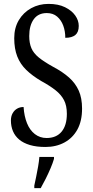

<svg xmlns="http://www.w3.org/2000/svg" viewBox="-20 -744 475 985"><path d="M213 10Q167 10 133.5 0Q100 -10 78.5 -28Q57 -46 46.5 -71Q36 -96 36 -126Q36 -147 44.5 -162.5Q53 -178 67.5 -186.5Q82 -195 101 -195Q104 -148 118.5 -112Q133 -76 159 -56Q185 -36 219 -36Q269 -36 296 -68.5Q323 -101 323 -160Q323 -202 308.5 -230Q294 -258 265 -281Q236 -304 192 -328Q146 -355 115 -385Q84 -415 68.5 -454.5Q53 -494 53 -548Q53 -601 76.5 -640.5Q100 -680 140 -702Q180 -724 229 -724Q279 -724 313.5 -707Q348 -690 366 -664.5Q384 -639 384 -611Q384 -579 366.5 -564.5Q349 -550 315 -550Q315 -584 304.5 -612.5Q294 -641 273 -659Q252 -677 220 -677Q176 -677 153 -645Q130 -613 130 -559Q130 -523 141 -497Q152 -471 179 -449Q206 -427 253 -401Q302 -375 334.5 -346Q367 -317 384 -279Q401 -241 401 -187Q401 -123 377 -79.5Q353 -36 310.5 -13Q268 10 213 10ZM156 208Q161 185 166 160.5Q171 136 175.5 110.5Q180 85 182 61H257V71Q251 92 239.5 119Q228 146 214.5 173Q201 200 189 221H156Z"/></svg>

Font: Noto Serif ExtraCondensed
Style: Regular
Weight: 400
Width: 2
Designer: Monotype Design Team
Foundry: Monotype Imaging Inc.
Version: Version 2.013